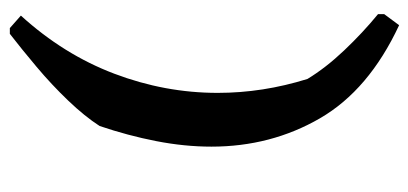

<svg xmlns="http://www.w3.org/2000/svg" viewBox="-246 -484 851 400"><g transform="rotate(-90 180.0 -284.5)"><path d="M327 121Q192 58 133 -44Q74 -146 74 -270Q74 -326 85.5 -385Q97 -444 117 -503Q137 -534 170 -568.5Q203 -603 240.5 -634.5Q278 -666 309 -690H321L347 -667Q266 -578 226 -472.5Q186 -367 186 -257Q186 -163 215 -70Q238 -32 274.5 6.5Q311 45 350 77V90Z"/></g></svg>

Font: Labrada SemiBold
Style: Regular
Weight: 600
Designer: Mercedes Jáuregui
Foundry: Omnibus-Type Team
Version: Version 1.000; ttfautohint (v1.8.4.7-5d5b)